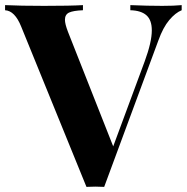

<svg xmlns="http://www.w3.org/2000/svg" viewBox="-32 -728 730 750"><path d="M677.7 -708V-688Q653.3 -678.2 629.2 -649.7Q605 -621.1 586.4 -569.3L375 2Q353.5 1 340.3 1Q327.1 1 305.7 2L50.8 -624Q25.9 -686 -12.2 -688V-708Q47.9 -705.1 140.1 -705.1Q243.2 -705.1 292 -708V-688Q254.4 -686.5 238 -679Q221.7 -671.4 221.7 -650.9Q221.7 -634.3 233.4 -604L410.2 -156.2L533.2 -488.3Q561 -564 561 -609.4Q561 -649.9 539.8 -668.5Q518.6 -687 477.1 -688V-708Q544.4 -705.1 601.6 -705.1Q647.9 -705.1 677.7 -708Z"/></svg>

Font: TypoPRO Playfair Display
Style: Bold
Weight: 700
Designer: Claus Eggers Sørensen
Foundry: Claus Eggers Sørensen
Version: Version 1.004;PS 001.004;hotconv 1.0.70;makeotf.lib2.5.58329